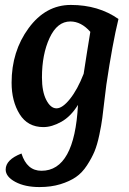

<svg xmlns="http://www.w3.org/2000/svg" viewBox="-20 -505 524 778"><path d="M319 -206Q333 -298 346 -376Q309 -418 265 -418Q212 -418 181 -351.5Q150 -285 150 -191Q150 -134 167.5 -100Q185 -66 209 -66Q233 -66 263.5 -104Q294 -142 319 -206ZM267 -485Q379 -485 460 -428Q436 -330 411 -162Q408 -140 403 -97Q398 -54 394.5 -26.5Q391 1 382.5 41.5Q374 82 363 108.5Q352 135 332.5 165Q313 195 287.5 212.5Q262 230 224.5 241.5Q187 253 140 253Q81 253 42 232Q3 211 3 182Q3 142 67 117Q89 187 148 187Q282 187 296 -80Q267 -33 228.5 -11.5Q190 10 156 10Q92 10 59.5 -42.5Q27 -95 27 -170Q27 -297 96 -391Q165 -485 267 -485Z"/></svg>

Font: Overlock
Style: Bold Italic
Weight: 700
Designer: Dario Muhafara
Foundry: Dario Manuel Muhafara
Version: Version 1.002